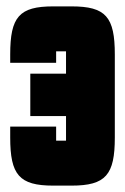

<svg xmlns="http://www.w3.org/2000/svg" viewBox="-20 -577 392 602"><path d="M12 -180V-146C12 -29 40 5 147 5H204C312 5 340 -29 340 -146V-406C340 -524 312 -557 204 -557H147C40 -557 12 -524 12 -406V-380H156V-416H187V-346H75V-213H187V-136H156V-180Z"/></svg>

Font: Queering Heavy
Style: Bold
Weight: 900
Designer: Adam Naccarato
Foundry: adamnac
Version: Version 2.000;hotconv 1.0.109;makeotfexe 2.5.65596